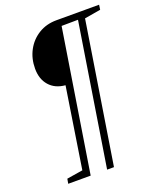

<svg xmlns="http://www.w3.org/2000/svg" viewBox="-157 -789 865 1053"><g transform="rotate(-20 275.5 -262.5)"><path d="M56 170 61 142 154 127 227 -343Q168 -348 134.5 -386Q101 -424 101 -485Q101 -544 126.5 -591.5Q152 -639 197.5 -667Q243 -695 302 -695H551L547 -667L453 -651L323 170H283L414 -657L318 -656L187 170Z"/></g></svg>

Font: Bitter Light
Style: Italic
Weight: 300
Italic angle: -9°
Designer: Sol Matas, and Bitter project Authors
Foundry: Sol Matas
Version: Version 2.001